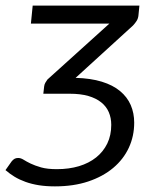

<svg xmlns="http://www.w3.org/2000/svg" viewBox="-44 -497 531 686"><path d="M0 0ZM113.8 -188.5Q114.7 -195.8 118.2 -201.7Q121.6 -207.5 125.5 -212.9L346.7 -412.6H66.4L72.8 -477.1H454.1L450.7 -442.4Q449.7 -431.2 444.3 -422.6Q439 -414.1 431.2 -405.8L226.1 -218.8Q280.3 -217.3 319.8 -205.1Q359.4 -192.9 385 -171.6Q410.6 -150.4 423.1 -121.6Q435.5 -92.8 435.5 -58.6Q435.5 -10.7 416.3 30.8Q397 72.3 360.4 103Q323.7 133.8 271.2 151.4Q218.8 168.9 152.3 168.9Q120.6 168.9 94.7 164.8Q68.8 160.6 47.1 152.8Q25.4 145 7.8 134.3Q-9.8 123.5 -24.4 110.8L-2.4 79.6Q2.4 73.7 7.6 70.6Q12.7 67.4 21 67.4Q30.3 67.4 40.3 73.7Q50.3 80.1 65.4 87.4Q80.6 94.7 102.8 101.1Q125 107.4 159.2 107.4Q202.6 107.4 238.3 96.7Q273.9 85.9 299.6 65.4Q325.2 44.9 339.4 15.6Q353.5 -13.7 353.5 -50.8Q353.5 -75.7 344.7 -96.2Q335.9 -116.7 317.6 -131.3Q299.3 -146 271.5 -154.1Q243.7 -162.1 205.1 -162.1H110.8Z"/></svg>

Font: Carlito
Style: Italic
Weight: 400
Italic angle: -7°
Designer: Lukasz Dziedzic
Foundry: tyPoland Lukasz Dziedzic
Version: Version 1.104